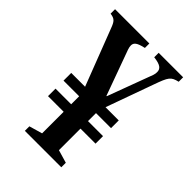

<svg xmlns="http://www.w3.org/2000/svg" viewBox="-219 -869 976 976"><g transform="rotate(45 269.0 -381.0)"><path d="M138.5 0H400.5V-32.5L330.5 -53V-208H438.5V-262H330.5V-319.5H438.5V-375H343.5L435 -629.5C463.5 -709.5 470 -718.5 515 -729.5V-761.5H339V-729.5C387.5 -724 403 -710.5 403 -687C403 -680.5 402.5 -672.5 399.5 -664L308.5 -419H306L217.5 -662.5C214 -672.5 212.5 -681 212.5 -688C212.5 -707.5 225.5 -719.5 272 -729.5V-761.5H25.5V-729.5C58 -725 66 -715 79.5 -679L196.5 -375H97V-319.5H209.5V-262H97V-208H209.5V-53L138.5 -32.5Z"/></g></svg>

Font: Libre Caslon Condensed SemiBold
Style: Regular
Weight: 600
Designer: Pablo Impallari, Rodrigo Fuenzalida, Katja Schimmel, Ertekin Erdin
Foundry: Pablo Impallari, Rodrigo Fuenzalida
Version: Version 2.000;gftools[0.9.33]